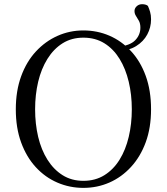

<svg xmlns="http://www.w3.org/2000/svg" viewBox="-20 -892 807 928"><path d="M149.7 -363.7Q149.7 -293.1 164.5 -230.4Q179.4 -167.8 209.3 -120.2Q239.2 -72.6 282.6 -45.3Q325.9 -18 383 -18Q440.8 -18 484.6 -45.3Q528.4 -72.6 557.9 -120.2Q587.4 -167.8 602.2 -230.4Q617.1 -293.1 617.1 -363.7Q617.1 -434.4 602.2 -496.9Q587.4 -559.5 557.9 -607.5Q528.4 -655.5 484.6 -682.8Q440.8 -710 383 -710Q325.9 -710 282.6 -682.8Q239.2 -655.5 209.3 -607.5Q179.4 -559.5 164.5 -496.9Q149.7 -434.4 149.7 -363.7ZM383 -744.9Q450 -744.9 508.8 -719.5Q567.6 -694.1 613.1 -645Q658.7 -595.9 684.4 -525.1Q710.1 -454.4 710.1 -363.7Q710.1 -274.6 684.4 -204.6Q658.7 -134.5 613.1 -85Q567.6 -35.5 508.8 -9.7Q450 16.1 383 16.1Q316.9 16.1 257.7 -9.3Q198.4 -34.7 153.2 -83.8Q107.9 -132.9 82.2 -203.3Q56.4 -273.6 56.4 -363.7Q56.4 -452.8 82.3 -523.6Q108.1 -594.3 153.7 -643.4Q199.2 -692.5 258.1 -718.7Q316.9 -744.9 383 -744.9ZM550.2 -643.1 547.2 -664.9Q608.4 -671.5 633.4 -697.4Q658.5 -723.4 658.5 -758.3Q658.5 -778.5 651.3 -791.5Q644.2 -804.5 637.1 -815.1Q630.1 -825.7 630.1 -838.8Q630.1 -851.7 640.6 -861.7Q651.2 -871.7 666.7 -871.7Q674.6 -871.7 681.7 -870Q688.7 -868.4 694.8 -863.6Q700.8 -850.5 705.4 -834.8Q710.1 -819.1 710.1 -798.4Q710.1 -759.4 691.8 -725.3Q673.6 -691.3 638.1 -669.3Q602.6 -647.4 550.2 -643.1Z"/></svg>

Font: Noto Serif TC
Style: Regular
Weight: 200
Designer: Ryoko NISHIZUKA 西塚涼子 (kana & ideographs); Frank Grießhammer (Latin, Greek & Cyrillic); Wenlong ZHANG 张文龙 (bopomofo); San
Foundry: Adobe
Version: Version 2.001;hotconv 1.1.0;makeotfexe 2.6.0